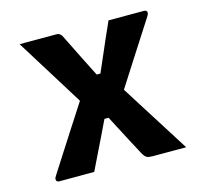

<svg xmlns="http://www.w3.org/2000/svg" viewBox="-84 -631 768 724"><g transform="rotate(-15 300.0 -269.0)"><path d="M51.1 -538Q86.3 -538 123.1 -538Q160 -538 195.2 -538Q202.2 -538 206.3 -535.2Q210.5 -532.5 214.5 -527.5Q239.7 -476.8 265.4 -425.1Q291.2 -373.5 317.1 -322.7L364.4 -305.3Q412.4 -228.8 460.8 -152.6Q509.3 -76.5 557.3 0Q539.3 0 521.4 0Q503.4 0 486.7 0Q469.9 0 455 0Q440 0 428 0Q410.8 0 403.7 -3.8Q396.6 -7.6 388.9 -20.7Q380.7 -35.3 362.8 -69.6Q344.8 -103.9 323.2 -145.1Q301.6 -186.2 283.3 -221.7L234.4 -242.9Q188.1 -316.8 142.8 -390.4Q97.4 -464.1 51.1 -538ZM237.1 -306.2 340.6 -183.1H287.1Q272.8 -152.5 257.8 -122Q242.7 -91.5 228 -61.1Q213.2 -30.6 198.3 0L61.8 0.3Q56 0.3 53 -2.7Q50 -5.7 50 -10.7Q50 -13.9 51.6 -17.4Q53.3 -21 57.3 -27Q102.3 -97.1 147.2 -167.1Q192.1 -237.1 237.1 -306.2ZM536.5 -538Q541.5 -538 545 -535.5Q548.5 -533.1 548.5 -526.4Q548.5 -525.2 547.5 -522.7Q546.5 -520.2 544.5 -516.2Q500.5 -447.3 455.1 -377.3Q409.7 -307.3 365.5 -237.3L266.9 -352.1H316.7Q330.7 -383.3 343.8 -414.3Q356.8 -445.4 370.6 -476.2Q384.5 -506.9 398.2 -538Z"/></g></svg>

Font: Recursive Sans Linear Light
Style: Regular
Weight: 300
Version: Version 1.085